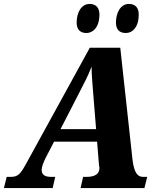

<svg xmlns="http://www.w3.org/2000/svg" viewBox="-57 -957 792 977"><path d="M583 -789C618 -789 649 -820 649 -883C649 -920 629 -937 599 -937C557 -937 533 -893 533 -842C533 -805 553 -789 583 -789ZM383 -789C417 -789 449 -820 449 -883C449 -920 429 -937 399 -937C357 -937 333 -893 333 -842C333 -805 353 -789 383 -789ZM224 -57H203C172 -57 155 -67 155 -93C155 -108 165 -133 175 -153L218 -236H437L447 -114C447 -113 449 -110 449 -102C449 -71 425 -57 384 -57H366L353 0H678L692 -57H671C633 -57 622 -99 616 -156L555 -714H400L82 -135C48 -72 36 -57 -2 -57H-23L-37 0H211ZM340 -473C372 -536 391 -570 409 -618C409 -570 415 -519 419 -460L432 -300H251Z"/></svg>

Font: Noto Serif SemiCondensed Extra
Style: Italic
Weight: 800
Width: 4
Italic angle: -12°
Designer: Monotype Design Team
Foundry: Monotype Imaging Inc.
Version: Version 1.901